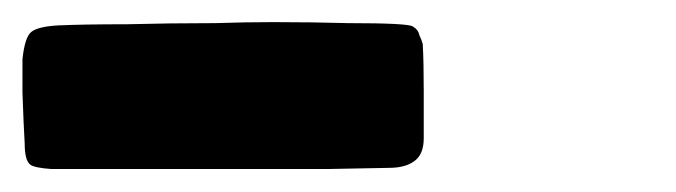

<svg xmlns="http://www.w3.org/2000/svg" viewBox="-21 -464 602 171"><path d="M325.2 -314.5Q325.2 -314.5 325.2 -314.5Q320.3 -314.5 272.5 -313.5Q223.6 -313.5 164.1 -313.5Q137.7 -313.5 112.3 -313.5Q99.6 -313.5 87.9 -313.5Q49.8 -313.5 24.4 -313.5Q9.8 -314.5 5.9 -317.4Q1 -321.3 1 -335.9Q0 -352.5 -1 -381.8Q-1 -411.1 -1 -411.1Q1 -430.7 6.8 -435.5Q12.7 -440.4 31.2 -441.4Q53.7 -442.4 91.8 -442.4Q129.9 -443.4 170.9 -443.4Q197.3 -444.3 221.7 -444.3Q256.8 -444.3 289.1 -443.4Q342.8 -443.4 346.7 -440.4Q351.6 -437.5 352.5 -432.6Q354.5 -428.7 355.5 -424.8Q356.4 -409.2 356.4 -382.8Q356.4 -356.4 356.4 -340.8Q356.4 -326.2 347.7 -320.3Q339.8 -314.5 325.2 -314.5Z"/></svg>

Font: KARPATY Font
Style: Regular
Weight: 400
Designer: Inna Sieryk
Version: Version 1.1